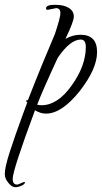

<svg xmlns="http://www.w3.org/2000/svg" viewBox="-129 -544 425 801"><path d="M-66 237Q-79 237 -94 219Q-109 201 -109 182Q-109 154 -88.5 90.5Q-68 27 -34 -66L-15 -117Q-19 -117 -19 -121.5Q-19 -126 -17 -128L-13 -125Q20 -210 48.5 -279Q77 -348 100 -402Q123 -471 123 -489Q123 -510 105 -510L70 -503Q63 -503 63 -509Q63 -524 100 -524Q138 -524 158 -511Q179 -498 179 -475Q179 -454 144 -382Q175 -399 207 -399Q276 -399 276 -327Q276 -256 202 -162Q128 -70 63 -70Q40 -70 17 -84Q-76 166 -76 202Q-76 226 -58 226Q-53 226 -41 220Q-30 215 -27.5 215Q-25 215 -25 217Q-25 224 -39 230.5Q-53 237 -66 237ZM44 -105Q111 -105 169 -186Q229 -269 229 -348Q229 -379 208 -379Q164 -379 112 -303Q80 -234 58.5 -185Q37 -136 26 -107Q32 -106 36.5 -105.5Q41 -105 44 -105Z"/></svg>

Font: Qwigley
Style: Regular
Weight: 400
Designer: Robert E. Leuschke
Foundry: Robert E. Leuschke
Version: Version 1.010; ttfautohint (v1.8.3)